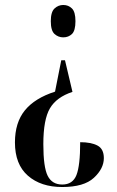

<svg xmlns="http://www.w3.org/2000/svg" viewBox="-20 -560 471 771"><path d="M241 -318H226L201 -192Q120 -166 80 -117Q40 -68 40 12Q40 100 92 145.5Q144 191 230 191Q317 191 357 154Q397 117 397 75Q397 38 371.5 24.5Q346 11 302 11Q302 105 287 143Q272 181 230 181Q189 181 171.5 146Q154 111 154 19Q154 -80 180.5 -125Q207 -170 271 -191ZM234 -540Q214 -540 199 -526Q184 -512 184 -475Q184 -437 199 -423.5Q214 -410 234 -410Q255 -410 269 -423.5Q283 -437 283 -475Q283 -512 269 -526Q255 -540 234 -540Z"/></svg>

Font: Noto Serif Display Condensed Semi
Style: Regular
Weight: 600
Width: 3
Designer: Monotype Design Team
Foundry: Monotype Imaging Inc.
Version: Version 1.900